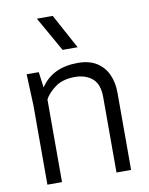

<svg xmlns="http://www.w3.org/2000/svg" viewBox="-87 -843 702 906"><g transform="rotate(-10 264.0 -390.0)"><path d="M60 0ZM467 0H397V-361Q397 -424 364.5 -451Q332 -478 282 -478Q223 -478 187 -451.5Q151 -425 136 -396V0H66V-380L60 -530H118L128 -455Q185 -541 306 -541Q362 -541 397.5 -518Q433 -495 450 -456.5Q467 -418 467 -371ZM319 -614ZM319 -614H247L153 -780H229Z"/></g></svg>

Font: Tanohe Sans
Style: Regular
Weight: 400
Designer: Village Type and Design LLC & Cristiano Sobral
Foundry: Cooper Hewitt Smithsonian Design Museum
Version: Version 1.00;September 29, 2021;FontCreator 13.0.0.2655 64-b